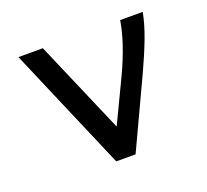

<svg xmlns="http://www.w3.org/2000/svg" viewBox="-88 -566 725 672"><g transform="rotate(-20 275.0 -230.0)"><path d="M238 0 41 -460H132L281 -114L357 -273Q407 -379 420 -460H504Q496 -417 477 -367Q458 -317 432 -261L310 0Z"/></g></svg>

Font: Inconsolata SemiExpanded Medium
Style: Regular
Weight: 500
Width: 6
Monospace: yes
Designer: Raph Levien, Cyreal, Brenton Simpson
Foundry: Raph Levien, Cyreal, Google
Version: Version 3.001; ttfautohint (v1.8.2.53-6de2)